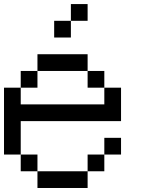

<svg xmlns="http://www.w3.org/2000/svg" viewBox="-20 -937 707 957"><path d="M0 -166.7V-500H83.3V-416.7H500V-500H583.3V-333.3H83.3V-166.7ZM166.7 -166.7V-83.3H83.3V-166.7ZM166.7 -83.3H416.7V0H166.7ZM166.7 -583.3V-500H83.3V-583.3ZM166.7 -666.7H416.7V-583.3H166.7ZM333.3 -833.3V-750H250V-833.3ZM333.3 -916.7H416.7V-833.3H333.3ZM500 -166.7V-83.3H416.7V-166.7ZM500 -250H583.3V-166.7H500ZM500 -583.3V-500H416.7V-583.3Z"/></svg>

Font: Galmuri11 Regular
Style: Regular
Weight: 400
Designer: Minseo Lee (Quiple)
Version: Version 2.356;hotconv 1.1.0;makeotfexe 2.6.0 DEVELOPMENT